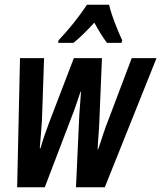

<svg xmlns="http://www.w3.org/2000/svg" viewBox="-20 -786 677 806"><path d="M52 0 64 -542H165L156 -279Q154 -248 151.5 -219.5Q149 -191 147 -164H150Q157 -189 166.5 -216.5Q176 -244 185 -268L290 -542H408L397 -276Q396 -248 393.5 -217.5Q391 -187 390 -159H392Q403 -191 413.5 -223.5Q424 -256 437 -288L533 -542H637L420 0H299L313 -305Q315 -329 316.5 -352.5Q318 -376 320 -401H318Q311 -380 304.5 -361Q298 -342 291 -322L168 0ZM226 -617Q294 -689 345 -766H438Q442 -747 451.5 -719.5Q461 -692 472.5 -664Q484 -636 493 -617L490 -606H429Q403 -641 376 -691Q326 -636 288 -606H224Z"/></svg>

Font: Noto Sans ExtraCondensed SemiBold
Style: Italic
Weight: 600
Width: 2
Italic angle: -12°
Designer: Monotype Design Team
Foundry: Monotype Imaging Inc.
Version: Version 2.013; ttfautohint (v1.8.4.7-5d5b)